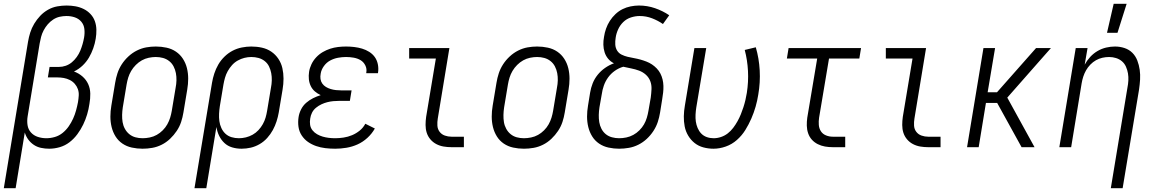

<svg xmlns="http://www.w3.org/2000/svg" viewBox="-46 -772 6066 1007"><path d="M-26 215 101 -553Q105 -577 112.5 -601Q120 -625 133.5 -647.5Q147 -670 165 -689Q183 -708 206 -721Q229 -734 254 -738.5Q279 -743 303 -743Q327 -743 349.5 -739Q372 -735 392.5 -725Q413 -715 428.5 -698.5Q444 -682 451.5 -661Q459 -640 459.5 -616.5Q460 -593 456 -569Q452 -544 443 -518.5Q434 -493 420.5 -470Q407 -447 387 -428Q367 -409 342 -397Q367 -388 386.5 -371Q406 -354 416.5 -331Q427 -308 427.5 -281Q428 -254 423 -227Q419 -199 411 -172Q403 -145 390.5 -119Q378 -93 360 -68.5Q342 -44 318.5 -26Q295 -8 267 0Q239 8 212 8Q190 8 169 3.5Q148 -1 131 -12.5Q114 -24 102 -40.5Q90 -57 84 -77L36 215ZM197 -47Q219 -47 241.5 -53.5Q264 -60 282.5 -75Q301 -90 314.5 -109.5Q328 -129 337.5 -150Q347 -171 353 -193Q359 -215 363 -236Q366 -254 367 -271.5Q368 -289 362.5 -304.5Q357 -320 346 -332.5Q335 -345 320 -352.5Q305 -360 288.5 -363Q272 -366 254 -366H205L214 -421H263Q281 -421 298.5 -427Q316 -433 330.5 -445Q345 -457 356.5 -473Q368 -489 375 -506Q382 -523 387 -540.5Q392 -558 395 -575Q399 -598 396.5 -620Q394 -642 380.5 -658Q367 -674 346.5 -681Q326 -688 303 -688Q285 -688 267 -684Q249 -680 233 -669.5Q217 -659 204.5 -644.5Q192 -630 183 -613Q174 -596 169.5 -578.5Q165 -561 162 -544L99 -162Q95 -138 98.5 -115.5Q102 -93 116.5 -77Q131 -61 152.5 -54Q174 -47 197 -47Z M702 8Q673 8 645.5 2Q618 -4 596 -19Q574 -34 560 -56.5Q546 -79 539.5 -105.5Q533 -132 533 -160.5Q533 -189 538 -218L558 -338Q562 -363 570 -387.5Q578 -412 592.5 -434.5Q607 -457 627.5 -476Q648 -495 672 -507Q696 -519 721 -523.5Q746 -528 771 -528Q800 -528 827.5 -522Q855 -516 877 -501Q899 -486 913.5 -463.5Q928 -441 934.5 -414.5Q941 -388 941 -359.5Q941 -331 936 -302L916 -182Q912 -157 904 -132.5Q896 -108 881 -85.5Q866 -63 846 -44Q826 -25 802 -13Q778 -1 752.5 3.5Q727 8 702 8ZM702 -47Q720 -47 739.5 -51Q759 -55 776 -64.5Q793 -74 807.5 -88.5Q822 -103 831.5 -120Q841 -137 846.5 -155Q852 -173 855 -191L875 -311Q879 -331 879.5 -350.5Q880 -370 876.5 -388.5Q873 -407 864.5 -423.5Q856 -440 841.5 -451.5Q827 -463 809 -468Q791 -473 771 -473Q753 -473 734 -469Q715 -465 698 -455.5Q681 -446 666.5 -431.5Q652 -417 642 -400Q632 -383 626.5 -365Q621 -347 618 -329L598 -209Q595 -189 594.5 -169.5Q594 -150 597 -131.5Q600 -113 609 -96.5Q618 -80 632 -68.5Q646 -57 664 -52Q682 -47 702 -47Z M974 215 1066 -338Q1070 -362 1078 -386.5Q1086 -411 1099 -433.5Q1112 -456 1131.5 -475Q1151 -494 1174 -506Q1197 -518 1222.5 -523Q1248 -528 1272 -528Q1301 -528 1328 -522Q1355 -516 1377 -501Q1399 -486 1414 -463.5Q1429 -441 1435 -414.5Q1441 -388 1441 -359.5Q1441 -331 1436 -302L1416 -182Q1412 -159 1404.5 -135.5Q1397 -112 1385 -90Q1373 -68 1355.5 -48.5Q1338 -29 1315.5 -16Q1293 -3 1269 2.5Q1245 8 1221 8Q1195 8 1171.5 1Q1148 -6 1131 -22Q1114 -38 1103.5 -59.5Q1093 -81 1089 -106L1036 215ZM1207 -47Q1225 -47 1243.5 -51.5Q1262 -56 1279 -65.5Q1296 -75 1309.5 -89.5Q1323 -104 1332.5 -121Q1342 -138 1347 -155.5Q1352 -173 1355 -191L1375 -311Q1379 -331 1379.5 -350.5Q1380 -370 1376.5 -388.5Q1373 -407 1365 -423.5Q1357 -440 1342.5 -451.5Q1328 -463 1310 -468Q1292 -473 1272 -473Q1254 -473 1236 -468.5Q1218 -464 1201 -454.5Q1184 -445 1171 -430.5Q1158 -416 1148.5 -399Q1139 -382 1134 -364Q1129 -346 1126 -329L1107 -215Q1104 -195 1103 -175.5Q1102 -156 1104.5 -137Q1107 -118 1115 -100.5Q1123 -83 1136.5 -70.5Q1150 -58 1168.5 -52.5Q1187 -47 1207 -47Z M1712 8Q1686 8 1660.5 5Q1635 2 1612 -6Q1589 -14 1569.5 -27.5Q1550 -41 1536.5 -61.5Q1523 -82 1519.5 -107Q1516 -132 1520 -158Q1523 -178 1533 -198Q1543 -218 1559.5 -232.5Q1576 -247 1596 -257Q1616 -267 1636 -273Q1619 -281 1605.5 -292.5Q1592 -304 1584 -320.5Q1576 -337 1574 -356Q1572 -375 1575 -395Q1578 -415 1587.5 -435Q1597 -455 1612.5 -471.5Q1628 -488 1647 -499Q1666 -510 1686 -516.5Q1706 -523 1727 -525.5Q1748 -528 1769 -528Q1790 -528 1811.5 -525.5Q1833 -523 1853 -517Q1873 -511 1890.5 -500Q1908 -489 1919.5 -473Q1931 -457 1935.5 -436Q1940 -415 1937 -393L1936 -388H1875V-391Q1879 -411 1870 -429Q1861 -447 1845 -456.5Q1829 -466 1809 -469.5Q1789 -473 1769 -473Q1748 -473 1726.5 -469Q1705 -465 1685.5 -454.5Q1666 -444 1652.5 -425Q1639 -406 1636 -386Q1633 -371 1635 -357.5Q1637 -344 1644.5 -333.5Q1652 -323 1663.5 -316Q1675 -309 1688.5 -305Q1702 -301 1715.5 -299.5Q1729 -298 1743 -298H1798L1789 -243H1734Q1718 -243 1702 -241.5Q1686 -240 1670.5 -236Q1655 -232 1640 -225Q1625 -218 1611.5 -207Q1598 -196 1590.5 -181Q1583 -166 1581 -150Q1578 -133 1580.5 -117Q1583 -101 1593 -88.5Q1603 -76 1617 -68Q1631 -60 1646.5 -55.5Q1662 -51 1678.5 -49Q1695 -47 1712 -47Q1733 -47 1756 -50.5Q1779 -54 1800.5 -63Q1822 -72 1840.5 -87Q1859 -102 1870 -123L1920 -98Q1905 -71 1881 -49Q1857 -27 1829 -14.5Q1801 -2 1771 3Q1741 8 1712 8Z M2323 0Q2301 0 2280.5 -3.5Q2260 -7 2242 -16.5Q2224 -26 2211 -41.5Q2198 -57 2192 -76Q2186 -95 2186 -116.5Q2186 -138 2189 -159L2240 -465H2100V-520H2311L2250 -150Q2247 -132 2248 -113.5Q2249 -95 2259.5 -81Q2270 -67 2287 -61Q2304 -55 2322 -55H2387V0Z M2702 8Q2673 8 2645.5 2Q2618 -4 2596 -19Q2574 -34 2560 -56.5Q2546 -79 2539.5 -105.5Q2533 -132 2533 -160.5Q2533 -189 2538 -218L2558 -338Q2562 -363 2570 -387.5Q2578 -412 2592.5 -434.5Q2607 -457 2627.5 -476Q2648 -495 2672 -507Q2696 -519 2721 -523.5Q2746 -528 2771 -528Q2800 -528 2827.5 -522Q2855 -516 2877 -501Q2899 -486 2913.5 -463.5Q2928 -441 2934.5 -414.5Q2941 -388 2941 -359.5Q2941 -331 2936 -302L2916 -182Q2912 -157 2904 -132.5Q2896 -108 2881 -85.5Q2866 -63 2846 -44Q2826 -25 2802 -13Q2778 -1 2752.5 3.5Q2727 8 2702 8ZM2702 -47Q2720 -47 2739.5 -51Q2759 -55 2776 -64.5Q2793 -74 2807.5 -88.5Q2822 -103 2831.5 -120Q2841 -137 2846.5 -155Q2852 -173 2855 -191L2875 -311Q2879 -331 2879.5 -350.5Q2880 -370 2876.5 -388.5Q2873 -407 2864.5 -423.5Q2856 -440 2841.5 -451.5Q2827 -463 2809 -468Q2791 -473 2771 -473Q2753 -473 2734 -469Q2715 -465 2698 -455.5Q2681 -446 2666.5 -431.5Q2652 -417 2642 -400Q2632 -383 2626.5 -365Q2621 -347 2618 -329L2598 -209Q2595 -189 2594.5 -169.5Q2594 -150 2597 -131.5Q2600 -113 2609 -96.5Q2618 -80 2632 -68.5Q2646 -57 2664 -52Q2682 -47 2702 -47Z M3201 8Q3173 8 3145.5 2Q3118 -4 3096 -19Q3074 -34 3060 -56.5Q3046 -79 3039.5 -105.5Q3033 -132 3033 -160.5Q3033 -189 3038 -218L3049 -286Q3053 -311 3062.5 -335Q3072 -359 3088.5 -379.5Q3105 -400 3127 -415.5Q3149 -431 3174 -440Q3156 -449 3143.5 -464Q3131 -479 3125 -498Q3119 -517 3118.5 -537.5Q3118 -558 3122 -579Q3125 -600 3132.5 -621.5Q3140 -643 3152.5 -662.5Q3165 -682 3182 -698Q3199 -714 3219 -724Q3239 -734 3261.5 -738.5Q3284 -743 3305 -743Q3349 -743 3389.5 -729Q3430 -715 3464 -692L3431 -646Q3405 -664 3374 -676Q3343 -688 3309 -688Q3286 -688 3263 -680.5Q3240 -673 3223 -656.5Q3206 -640 3196 -618Q3186 -596 3183 -574Q3180 -556 3181 -538.5Q3182 -521 3190.5 -507Q3199 -493 3214 -485.5Q3229 -478 3246 -474Q3263 -470 3280 -467Q3297 -464 3313 -459.5Q3329 -455 3344.5 -449Q3360 -443 3373.5 -434Q3387 -425 3398.5 -413Q3410 -401 3417.5 -386.5Q3425 -372 3429 -355.5Q3433 -339 3433.5 -321.5Q3434 -304 3432 -286.5Q3430 -269 3427 -251L3416 -182Q3412 -157 3404 -132.5Q3396 -108 3381 -85Q3366 -62 3346 -43.5Q3326 -25 3302 -13Q3278 -1 3252 3.5Q3226 8 3201 8ZM3201 -47Q3220 -47 3239 -51Q3258 -55 3275.5 -64.5Q3293 -74 3307.5 -88.5Q3322 -103 3331.5 -119.5Q3341 -136 3346.5 -154.5Q3352 -173 3355 -191L3367 -260Q3370 -282 3371 -304.5Q3372 -327 3364.5 -346.5Q3357 -366 3341.5 -380Q3326 -394 3306 -401.5Q3286 -409 3265 -413Q3244 -417 3223 -422Q3199 -415 3178.5 -400.5Q3158 -386 3143.5 -366Q3129 -346 3121 -323Q3113 -300 3110 -277L3098 -209Q3095 -189 3094.5 -169.5Q3094 -150 3097 -131.5Q3100 -113 3108.5 -96.5Q3117 -80 3131 -68.5Q3145 -57 3163.5 -52Q3182 -47 3201 -47Z M3696 8Q3669 8 3643 1Q3617 -6 3597 -22Q3577 -38 3563.5 -60.5Q3550 -83 3545 -109Q3540 -135 3540.5 -162.5Q3541 -190 3546 -218L3596 -520H3658L3606 -209Q3603 -190 3602 -171Q3601 -152 3603.5 -134.5Q3606 -117 3613 -100.5Q3620 -84 3632 -71.5Q3644 -59 3661 -53Q3678 -47 3697 -47Q3716 -47 3735.5 -53.5Q3755 -60 3771 -72.5Q3787 -85 3799.5 -101.5Q3812 -118 3822 -136Q3832 -154 3839.5 -172.5Q3847 -191 3853 -209.5Q3859 -228 3863.5 -247Q3868 -266 3871 -285Q3880 -343 3877 -400Q3874 -457 3860 -510L3918 -524Q3935 -466 3938.5 -403Q3942 -340 3931 -276Q3926 -244 3917 -212.5Q3908 -181 3894.5 -150Q3881 -119 3863 -90Q3845 -61 3819 -38Q3793 -15 3760.5 -3.5Q3728 8 3696 8Z M4323 0Q4301 0 4281 -3.5Q4261 -7 4243 -16Q4225 -25 4212 -39.5Q4199 -54 4192.5 -73Q4186 -92 4185.5 -113Q4185 -134 4188 -155L4240 -465H4081L4090 -520H4470L4461 -465H4302L4250 -155Q4247 -136 4248.5 -117Q4250 -98 4259.5 -83.5Q4269 -69 4286 -62Q4303 -55 4322 -55H4387V0Z M4823 0Q4801 0 4780.5 -3.5Q4760 -7 4742 -16.5Q4724 -26 4711 -41.5Q4698 -57 4692 -76Q4686 -95 4686 -116.5Q4686 -138 4689 -159L4740 -465H4600V-520H4811L4750 -150Q4747 -132 4748 -113.5Q4749 -95 4759.5 -81Q4770 -67 4787 -61Q4804 -55 4822 -55H4887V0Z M5026 0 5112 -520H5173L5134 -288H5183L5388 -520H5466L5413 -460L5237 -260L5380 0H5312L5184 -232H5125L5087 0Z M5760 -600 5795 -752H5863L5815 -600ZM5780 215 5867 -311Q5871 -331 5872 -350Q5873 -369 5870 -387Q5867 -405 5859.5 -422Q5852 -439 5838.5 -450.5Q5825 -462 5807.5 -467.5Q5790 -473 5771 -473Q5753 -473 5735.5 -469Q5718 -465 5702 -456Q5686 -447 5672.5 -433Q5659 -419 5650 -403Q5641 -387 5635.5 -370Q5630 -353 5627 -335L5572 0H5510L5596 -520H5658L5643 -433Q5655 -455 5672 -473.5Q5689 -492 5710.5 -504.5Q5732 -517 5755.5 -522.5Q5779 -528 5802 -528Q5828 -528 5852 -520Q5876 -512 5893 -495Q5910 -478 5919 -454.5Q5928 -431 5931.5 -406Q5935 -381 5933.5 -355Q5932 -329 5928 -302L5842 215Z"/></svg>

Font: Iosevka SS18 Light
Style: Italic
Weight: 300
Italic angle: -9°
Monospace: yes
Designer: Belleve Invis
Foundry: Belleve Invis
Version: Version 25.1.1; ttfautohint (v1.8.4)